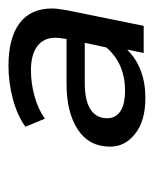

<svg xmlns="http://www.w3.org/2000/svg" viewBox="25 -812 363 453"><g transform="rotate(-90 206.5 -585.5)"><path d="M413 -644Q413 -634 409 -610L372 -428H308L316 -467Q273 -424 202 -424Q148 -424 117.5 -448Q87 -472 87 -507Q87 -557 127.5 -583.5Q168 -610 235 -610H341L342 -617Q344 -631 344 -636Q344 -664 324 -679Q304 -694 267 -694Q237 -694 206 -685.5Q175 -677 153 -661L134 -707Q160 -726 199 -736.5Q238 -747 278 -747Q343 -747 378 -721Q413 -695 413 -644ZM321 -516 332 -567H237Q196 -567 175 -553.5Q154 -540 154 -514Q154 -494 170.5 -483Q187 -472 219 -472Q283 -472 321 -516Z"/></g></svg>

Font: Montserrat Alternates Medium
Style: Italic
Weight: 500
Italic angle: -11.3°
Designer: Julieta Ulanovsky
Foundry: Julieta Ulanovsky
Version: Version 7.200